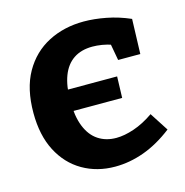

<svg xmlns="http://www.w3.org/2000/svg" viewBox="-88 -628 694 722"><g transform="rotate(-15 259.0 -267.0)"><path d="M368.3 -314 365.7 -231H101.7V-314ZM274.3 12Q204 12 148.2 -20.3Q92.3 -52.7 60.5 -114Q28.7 -175.3 28.7 -262.3Q28.7 -356.7 64.3 -419.5Q100 -482.3 161.5 -514.2Q223 -546 300 -546Q341 -546 387.3 -537Q433.7 -528 478.7 -508.3L474.3 -372.7H388L375.3 -442.7L383.7 -433Q363.7 -440 343.8 -443.2Q324 -446.3 307.3 -446.3Q263.3 -446.3 233.7 -426.3Q204 -406.3 189.2 -367.5Q174.3 -328.7 174.3 -270.3Q174.3 -210.7 190.3 -170.7Q206.3 -130.7 236.2 -111Q266 -91.3 306.3 -91.3Q337.7 -91.3 375.7 -104.2Q413.7 -117 453 -144.3L499.7 -72Q444 -29 387.5 -8.5Q331 12 274.3 12Z"/></g></svg>

Font: Bitter Thin
Style: Regular
Weight: 100
Designer: Sol Matas, and Bitter project Authors
Foundry: Sol Matas
Version: Version 2.002